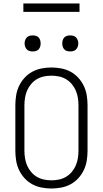

<svg xmlns="http://www.w3.org/2000/svg" viewBox="-20 -1069 590 1101"><path d="M275 12Q247 12 218.5 6.5Q190 1 165 -12.5Q140 -26 120.5 -47.5Q101 -69 89 -94.5Q77 -120 72.5 -148.5Q68 -177 68 -205V-465Q68 -493 72.5 -521.5Q77 -550 89 -575.5Q101 -601 120.5 -622.5Q140 -644 165 -657.5Q190 -671 218.5 -676.5Q247 -682 275 -682Q303 -682 331.5 -676.5Q360 -671 385 -657.5Q410 -644 429.5 -622.5Q449 -601 461 -575.5Q473 -550 477.5 -521.5Q482 -493 482 -465V-205Q482 -177 477.5 -148.5Q473 -120 461 -94.5Q449 -69 429.5 -47.5Q410 -26 385 -12.5Q360 1 331.5 6.5Q303 12 275 12ZM275 -35Q297 -35 318.5 -39.5Q340 -44 358.5 -55Q377 -66 391.5 -83Q406 -100 414.5 -120Q423 -140 426.5 -161.5Q430 -183 430 -205V-465Q430 -487 426.5 -508.5Q423 -530 414.5 -550Q406 -570 391.5 -587Q377 -604 358.5 -615Q340 -626 318.5 -630.5Q297 -635 275 -635Q253 -635 231.5 -630.5Q210 -626 191.5 -615Q173 -604 158.5 -587Q144 -570 135.5 -550Q127 -530 123.5 -508.5Q120 -487 120 -465V-205Q120 -183 123.5 -161.5Q127 -140 135.5 -120Q144 -100 158.5 -83Q173 -66 191.5 -55Q210 -44 231.5 -39.5Q253 -35 275 -35ZM383 -774Q373 -774 364 -776.5Q355 -779 348.5 -786Q342 -793 339.5 -802Q337 -811 337 -820Q337 -829 339.5 -838Q342 -847 348.5 -854Q355 -861 364 -863.5Q373 -866 383 -866Q392 -866 401 -863.5Q410 -861 416.5 -854Q423 -847 426 -838Q429 -829 429 -820Q429 -811 426 -802Q423 -793 416.5 -786Q410 -779 401 -776.5Q392 -774 383 -774ZM167 -774Q158 -774 149 -776.5Q140 -779 133.5 -786Q127 -793 124 -802Q121 -811 121 -820Q121 -829 124 -838Q127 -847 133.5 -854Q140 -861 149 -863.5Q158 -866 167 -866Q177 -866 186 -863.5Q195 -861 201.5 -854Q208 -847 210.5 -838Q213 -829 213 -820Q213 -811 210.5 -802Q208 -793 201.5 -786Q195 -779 186 -776.5Q177 -774 167 -774ZM436 -1001H114V-1049H436Z"/></svg>

Font: Lode Dark
Style: Regular
Weight: 400
Monospace: yes
Designer: Belleve Invis
Foundry: Belleve Invis
Version: Version 29.2.0; ttfautohint (v1.8.3)